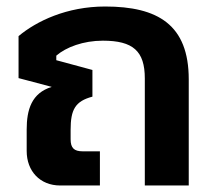

<svg xmlns="http://www.w3.org/2000/svg" viewBox="-20 -570 662 590"><path d="M165 0H287V-105H234C208 -105 197 -115 197 -142V-171C197 -233 211 -259 264 -273V-355L153 -385V-399C183 -425 236 -445 296 -445C389 -445 425 -413 425 -329V0H560V-326C560 -494 465 -550 303 -550C185 -550 92 -505 37 -459V-330L139 -303C77 -284 62 -233 62 -172V-106C62 -44 103 0 165 0Z"/></svg>

Font: Kanit Medium
Style: Regular
Weight: 500
Designer: Katatrad Team
Foundry: CadsonDemak
Version: Version 1.000;PS 001.000;hotconv 1.0.88;makeotf.lib2.5.64775